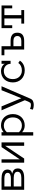

<svg xmlns="http://www.w3.org/2000/svg" viewBox="1561 -2067 699 3861"><g transform="rotate(-90 1910.5 -136.5)"><path d="M454.1 -129.9Q454.1 -64 405.5 -32Q356.9 0 266.1 0H23.9V-455.1H251Q284.2 -455.1 316.7 -450Q349.1 -444.8 374.5 -431.9Q399.9 -418.9 416 -396Q432.1 -373 432.1 -335.9Q432.1 -300.8 415 -276.9Q397.9 -252.9 348.1 -240.2Q409.2 -226.1 431.6 -198.5Q454.1 -170.9 454.1 -129.9ZM365.2 -332Q365.2 -353 354 -366Q342.8 -378.9 326.4 -386Q310.1 -393.1 290 -395.5Q270 -397.9 251 -397.9H90.8V-267.1H251Q271 -267.1 291.5 -269.5Q312 -272 328.6 -279.5Q345.2 -287.1 355.2 -299.6Q365.2 -312 365.2 -332ZM387.2 -132.8Q387.2 -172.9 354.5 -191.4Q321.8 -210 265.1 -210H90.8V-57.1H265.1Q321.8 -57.1 354.5 -76.2Q387.2 -95.2 387.2 -132.8Z M569.8 -455.1H636.7V-87.9L882.8 -455.1H977.1V0H909.7V-383.8L652.8 0H569.8Z M1546.9 -227.1Q1546.9 -173.8 1530.3 -130.4Q1513.7 -86.9 1483.6 -55.4Q1453.6 -23.9 1411.1 -6.3Q1368.7 11.2 1315.9 11.2Q1279.8 11.2 1245.8 -2Q1211.9 -15.1 1182.6 -41V182.1H1115.7V-455.1H1182.6V-413.1Q1244.6 -465.8 1315.9 -465.8Q1368.7 -465.8 1411.1 -448.5Q1453.6 -431.2 1483.6 -399.2Q1513.7 -367.2 1530.3 -323Q1546.9 -278.8 1546.9 -227.1ZM1480 -227.1Q1480 -265.1 1469.5 -298.6Q1459 -332 1438 -356.4Q1417 -380.9 1386.5 -395Q1356 -409.2 1315.9 -409.2Q1277.8 -409.2 1244.9 -395Q1211.9 -380.9 1182.6 -349.1V-105Q1211.9 -73.2 1244.9 -59.6Q1277.8 -45.9 1315.9 -45.9Q1356 -45.9 1386.5 -60.1Q1417 -74.2 1438 -98.6Q1459 -123 1469.5 -156Q1480 -189 1480 -227.1Z M2106.9 -455.1 1860.8 115.2Q1841.8 163.1 1807.1 178Q1772.5 192.9 1730.5 192.9Q1683.6 192.9 1636.7 175.8L1649.9 118.2Q1672.9 127.9 1694.8 132.1Q1716.8 136.2 1730.5 136.2Q1763.7 136.2 1776.1 120.1Q1788.6 104 1797.9 82L1825.7 13.2L1622.6 -455.1H1701.7L1865.7 -57.1L2026.9 -455.1Z M2621.6 -85.9Q2592.8 -41 2542.7 -14.9Q2492.7 11.2 2423.8 11.2Q2370.6 11.2 2326.2 -6.3Q2281.7 -23.9 2250.2 -55.4Q2218.8 -86.9 2201.2 -130.4Q2183.6 -173.8 2183.6 -227.1Q2183.6 -278.8 2199.7 -323Q2215.8 -367.2 2245.6 -398.7Q2275.4 -430.2 2318.6 -448Q2361.8 -465.8 2414.6 -465.8Q2435.5 -465.8 2457.5 -460.9Q2479.5 -456.1 2499 -446Q2518.6 -436 2534.2 -422.1Q2549.8 -408.2 2557.6 -389.2V-455.1H2617.7V-272.9H2557.6Q2557.6 -303.2 2546.6 -328.1Q2535.6 -353 2516.6 -371.1Q2497.6 -389.2 2471.2 -399.2Q2444.8 -409.2 2414.6 -409.2Q2373.5 -409.2 2343 -395Q2312.5 -380.9 2292 -356.4Q2271.5 -332 2261 -299.1Q2250.5 -266.1 2250.5 -227.1Q2250.5 -188 2262.5 -155Q2274.4 -122.1 2297.1 -98.1Q2319.8 -74.2 2351.8 -60.1Q2383.8 -45.9 2423.8 -45.9Q2474.6 -45.9 2514.2 -65.4Q2553.7 -85 2574.7 -118.2Z M2729.5 -455.1H2911.6V-272.9H3019.5Q3098.6 -272.9 3141.1 -240.5Q3183.6 -208 3183.6 -137.2Q3183.6 -65.9 3141.1 -33Q3098.6 0 3020.5 0H2844.7V-397.9H2729.5ZM3116.7 -137.2Q3116.7 -174.8 3091.1 -195.3Q3065.4 -215.8 3020.5 -215.8H2911.6V-57.1H3020.5Q3065.4 -57.1 3091.1 -78.1Q3116.7 -99.1 3116.7 -137.2Z M3730.5 -240.2H3673.3V-397.9H3536.6V-57.1H3639.2V0H3366.2V-57.1H3469.2V-397.9H3332.5V-240.2H3275.4V-455.1H3730.5Z"/></g></svg>

Font: Anonymous Pro
Style: Regular
Weight: 400
Monospace: yes
Designer: Mark Simonson
Version: Version 1.003